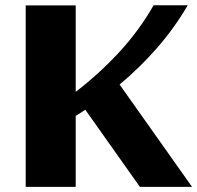

<svg xmlns="http://www.w3.org/2000/svg" viewBox="-20 -724 764 744"><path d="M273.4 0H79.6V-703.1H273.4V-368.2Q363.3 -437 441.2 -521Q519 -605 575.2 -703.6H707.5Q655.8 -615.2 588.9 -538.6Q522 -461.9 443.4 -396.5L724.1 0H522L310.5 -298.8Q301.3 -292.5 292.2 -286.6Q283.2 -280.8 273.4 -274.9Z"/></svg>

Font: Aclonica
Style: Regular
Weight: 400
Version: Version 1.001